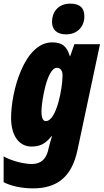

<svg xmlns="http://www.w3.org/2000/svg" viewBox="-48 -796 570 1056"><path d="M315 -607C381 -607 416 -653 416 -706C416 -752 392 -776 338 -776C271 -776 238 -728 238 -676C238 -634 264 -607 315 -607ZM134 240C262 240 346 181 378 30L502 -553H361L338 -487H336C320 -541 294 -563 239 -563C85 -563 13 -292 13 -148C13 -48 58 10 125 10C169 10 201 -3 235 -47H238C230 -22 224 0 220 17L216 34C205 76 179 106 128 106C76 106 7 85 -28 64V206C10 226 68 240 134 240ZM204 -130C188 -130 180 -148 180 -184C180 -232 209 -423 265 -423C285 -423 296 -407 296 -381C296 -312 263 -130 204 -130Z"/></svg>

Font: Noto Sans UI Condensed Black
Style: Italic
Weight: 900
Width: 3
Italic angle: -192°
Designer: Monotype Design Team
Foundry: Monotype Imaging Inc.
Version: Version 1.901